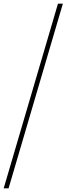

<svg xmlns="http://www.w3.org/2000/svg" viewBox="-63 -766 360 1040"><path d="M-43 254 251 -746H277.5L-16.5 254Z"/></svg>

Font: Newsreader 36pt ExtraLight
Style: Italic
Weight: 250
Italic angle: -17°
Designer: Hugues Gentile
Foundry: Production Type
Version: Version 1.003